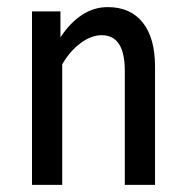

<svg xmlns="http://www.w3.org/2000/svg" viewBox="-20 -520 526 540"><path d="M416 -333V0H331V-321Q331 -421 266 -421Q237 -421 207 -399Q177 -377 155 -339V0H70V-488H150V-415Q177 -456 210.5 -478Q244 -500 283 -500Q347 -500 381.5 -456.5Q416 -413 416 -333Z"/></svg>

Font: Ropa Sans
Style: Regular
Weight: 400
Designer: Botio Nikoltchev
Foundry: Botio Nikoltchev
Version: Version 1.100